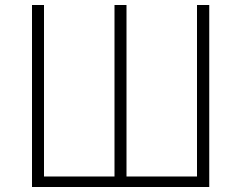

<svg xmlns="http://www.w3.org/2000/svg" viewBox="-20 -748 964 768"><path d="M108 0V-728H156V-42H438V-728H486V-42H768V-728H817V0Z"/></svg>

Font: Noto Sans KR ExtraLight
Style: Regular
Weight: 250
Designer: Ryoko NISHIZUKA  (kana, bopomofo & ideographs); Paul D. Hunt (Latin, Greek & Cyrillic); Sandoll Communications , Soo-you
Foundry: Adobe
Version: Version 2.004-H2;hotconv 1.0.118;makeotfexe 2.5.65603